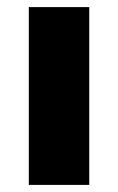

<svg xmlns="http://www.w3.org/2000/svg" viewBox="-20 -520 331 540"><path d="M231 -500V0H61V-500Z"/></svg>

Font: Kantumruy Pro
Style: Bold
Weight: 700
Version: Version 1.002